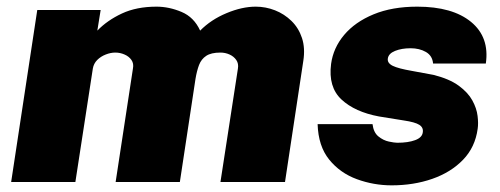

<svg xmlns="http://www.w3.org/2000/svg" viewBox="-20 -547 1502 577"><path d="M13.5 0 92 -517H282.5L272.5 -455Q302.5 -486 346.5 -506.5Q390.5 -527 450.5 -527Q488 -527 525.5 -511.2Q563 -495.5 581.5 -455Q614 -488 660.8 -507.5Q707.5 -527 748.5 -527Q778.5 -527 806.5 -516Q834.5 -505 856 -484Q877.5 -463 887.5 -432.8Q897.5 -402.5 891.5 -364L836.5 0H642.5L695 -341Q697.5 -356 690 -366.8Q682.5 -377.5 669.8 -383.2Q657 -389 642.5 -389Q614.5 -389 599.8 -379.2Q585 -369.5 578.2 -351.8Q571.5 -334 567.5 -310L520.5 0H327.5L379.5 -341Q382.5 -356 375 -366.8Q367.5 -377.5 354.2 -383.2Q341 -389 326.5 -389Q312.5 -389 297.8 -383.2Q283 -377.5 272.2 -366.8Q261.5 -356 259 -341L206.5 0Z M1157 10Q1103 10 1052.5 -8.5Q1002 -27 969.2 -67.5Q936.5 -108 934.5 -174H1099.5Q1102.5 -149 1117.2 -137Q1132 -125 1148.8 -121.5Q1165.5 -118 1174 -118Q1206.5 -118 1227.5 -125.8Q1248.5 -133.5 1250.5 -149Q1253 -163.5 1240.2 -171.8Q1227.5 -180 1193.5 -185L1119 -197Q1046.5 -210.5 1006.2 -248Q966 -285.5 975 -355Q981.5 -403 1014.2 -442Q1047 -481 1102.8 -504Q1158.5 -527 1234 -527Q1340 -527 1395.8 -481Q1451.5 -435 1440 -356H1281.5Q1279.5 -379.5 1260 -390.8Q1240.5 -402 1214 -402Q1187 -402 1167.2 -394Q1147.5 -386 1145.5 -371Q1143.5 -357.5 1160.2 -349.2Q1177 -341 1217.5 -334L1282.5 -322Q1330.5 -310 1358.5 -289.5Q1386.5 -269 1399.5 -245.2Q1412.5 -221.5 1415.2 -198.8Q1418 -176 1415.5 -160Q1408 -104.5 1371.5 -66.8Q1335 -29 1279 -9.5Q1223 10 1157 10Z"/></svg>

Font: Public Sans Thin Black
Style: Italic
Weight: 900
Italic angle: -8°
Version: Version 2.001